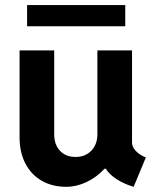

<svg xmlns="http://www.w3.org/2000/svg" viewBox="-20 -719 602 747"><path d="M493.7 -163.6Q493.7 -147.5 508.3 -131.8Q522.9 -116.2 547.4 -106.4L500 7.8Q461.9 -3.4 433.3 -22.2Q404.8 -41 391.6 -62.5H386.7Q356 -29.3 316.7 -10.7Q277.3 7.8 237.8 7.8Q183.1 7.8 142.1 -15.9Q101.1 -39.6 78.6 -83Q56.2 -126.5 56.2 -183.6V-522.9H190.9V-196.8Q190.9 -156.2 213.4 -132.3Q235.8 -108.4 273.9 -108.4Q312 -108.4 335.4 -132.8Q358.9 -157.2 358.9 -196.8V-522.9H493.7ZM85.4 -616.7V-699.2H467.3V-616.7Z"/></svg>

Font: Reddit Mono
Style: Bold
Weight: 700
Designer: Stephen Hutchings
Foundry: Reddit
Version: Version 1.009